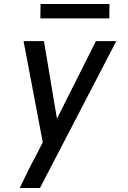

<svg xmlns="http://www.w3.org/2000/svg" viewBox="-20 -726 640 961"><path d="M79 215Q98 174 118 133.5Q138 93 160 53L194 -14L98 -520H200L265 -132L460 -520H562L180 215ZM182 -634 183 -706H528L527 -634Z"/></svg>

Font: Iosevka Aile Medium Oblique
Style: Regular
Weight: 500
Italic angle: -9°
Designer: Belleve Invis
Foundry: Belleve Invis
Version: Version 31.1.0; ttfautohint (v1.8.4)